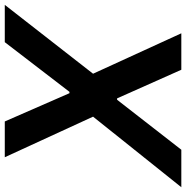

<svg xmlns="http://www.w3.org/2000/svg" viewBox="-25 -759 767 791"><g transform="rotate(-90 358.5 -363.5)"><path d="M-17.4 0 273.4 -363.6 106.2 -727.3H253.6L370 -460.9H375.7L580.3 -727.3H734L450.3 -363.6L616.8 0H466.6L348.7 -264.6H343L137.1 0Z"/></g></svg>

Font: Inter P Semi Bold
Style: Italic
Weight: 600
Italic angle: 9.39999°
Designer: Rasmus Andersson
Foundry: rsms
Version: Version 3.018;git-588b23468